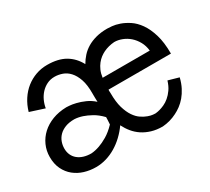

<svg xmlns="http://www.w3.org/2000/svg" viewBox="-114 -742 1034 946"><g transform="rotate(-30 402.5 -269.0)"><path d="M434.1 -287.1Q433.1 -281.7 433.6 -276.6Q434.1 -271.5 434.1 -266.1Q434.1 -217.3 443.8 -183.8Q453.6 -150.4 468.5 -128.4Q483.4 -106.4 501.2 -94.7Q519 -83 534.7 -77.4Q550.3 -71.8 561.5 -70.8Q572.8 -69.8 575.2 -69.8Q574.7 -69.8 582 -70.6Q589.4 -71.3 601.3 -74.5Q613.3 -77.6 628.4 -84.5Q643.6 -91.3 658.4 -103.8Q673.3 -116.2 686.5 -135Q699.7 -153.8 708 -181.2L768.1 -164.1Q760.7 -133.8 748.5 -110.4Q736.3 -86.9 721.4 -69.3Q706.5 -51.8 689.7 -39.3Q672.9 -26.9 656.7 -19Q618.7 0.5 575.2 3.9Q540.5 3.9 512.5 -4.6Q484.4 -13.2 462.4 -27.8Q440.4 -42.5 424.1 -62.5Q407.7 -82.5 396 -106Q377.4 -79.6 354.2 -57.6Q331.1 -35.6 304.7 -19.8Q278.3 -3.9 249.5 4.6Q220.7 13.2 190.9 13.2Q156.7 13.2 125.5 3.7Q94.2 -5.9 70.1 -25.4Q45.9 -44.9 31.5 -74.5Q17.1 -104 17.1 -144Q17.1 -179.2 31 -210.2Q44.9 -241.2 70.1 -264.4Q95.2 -287.6 130.9 -301.3Q166.5 -314.9 210 -315.9Q211.4 -315.9 226.6 -314.9Q241.7 -314 263.4 -308.8Q285.2 -303.7 310.3 -292.7Q335.4 -281.7 356.9 -262.2Q356.4 -276.4 356.2 -285.9Q356 -295.4 356 -300.8V-310.1Q356.4 -358.9 345.5 -390.6Q334.5 -422.4 317.1 -441.2Q299.8 -460 278.1 -467.5Q256.3 -475.1 234.9 -475.1Q210.4 -475.1 190.9 -465.3Q171.4 -455.6 156.7 -439.7Q142.1 -423.8 132.8 -403.6Q123.5 -383.3 120.1 -361.8L38.1 -388.2Q48.3 -423.8 67.4 -452.9Q86.4 -481.9 111.8 -502Q137.2 -522 167.7 -533Q198.2 -543.9 231.9 -543.9Q294.4 -543.9 334.5 -520.5Q374.5 -497.1 397.9 -453.1Q409.7 -473.6 425.8 -491.5Q441.9 -509.3 463.9 -522.5Q485.8 -535.6 514.2 -543.2Q542.5 -550.8 578.1 -550.8Q586.4 -550.8 605.2 -549.1Q624 -547.4 647.5 -539.3Q670.9 -531.2 695.8 -514.9Q720.7 -498.5 741.5 -469.2Q762.2 -439.9 775.6 -395.5Q789.1 -351.1 789.1 -287.1ZM354 -134.8Q355 -148.9 355.5 -158.7Q356 -168.5 356 -175.8Q330.6 -202.1 305.7 -215.8Q280.8 -229.5 260.3 -236.3Q236.8 -244.1 214.8 -245.1Q184.6 -245.1 162.8 -236.6Q141.1 -228 127.2 -213.9Q113.3 -199.7 106.7 -181.6Q100.1 -163.6 100.1 -144Q100.1 -124 107.4 -107.9Q114.7 -91.8 128.2 -80.6Q141.6 -69.3 160.9 -63.2Q180.2 -57.1 204.1 -57.1Q226.6 -58.6 251.5 -67.4Q272.9 -74.7 299.6 -90.3Q326.2 -106 354 -134.8ZM575.2 -476.1Q541.5 -473.6 513.2 -460Q501 -454.1 489 -445.1Q477.1 -436 466.8 -423.1Q456.5 -410.2 448.7 -392.6Q440.9 -375 438 -352.1H706.1Q703.1 -380.9 690.4 -403.8Q677.7 -426.8 659.4 -442.9Q641.1 -459 618.9 -467.5Q596.7 -476.1 575.2 -476.1Z"/></g></svg>

Font: Englebert
Style: Regular
Weight: 400
Designer: Astigmatic (AOETI)
Foundry: Astigmatic (AOETI)
Version: Version 1.000